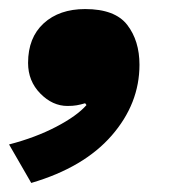

<svg xmlns="http://www.w3.org/2000/svg" viewBox="-72 -236 394 424"><path d="M116 -216Q182 -216 209 -181Q236 -146 236 -93Q236 -7 174.5 63.5Q113 134 -3 168L-52 83Q6 68 52 44Q98 20 119 -4L116 -8Q106 -5 97.5 -3.5Q89 -2 77 -2Q44 -2 17 -29.5Q-10 -57 -10 -97Q-10 -153 24.5 -184.5Q59 -216 116 -216Z"/></svg>

Font: Prodigy Sans Black
Style: Italic
Weight: 900
Italic angle: -13°
Designer: Wei Huang
Foundry: Wei Huang
Version: Version 1.003; ttfautohint (v1.8.3)